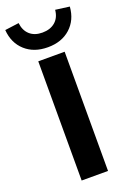

<svg xmlns="http://www.w3.org/2000/svg" viewBox="-216 -1005 732 1067"><g transform="rotate(-20 150.0 -471.0)"><path d="M72 0V-705H228V0ZM150 -760Q68 -760 16.5 -806.5Q-35 -853 -41 -931L42 -942Q47 -897 75 -872Q103 -847 149 -847Q196 -847 225 -872Q254 -897 258 -942L341 -931Q335 -853 283.5 -806.5Q232 -760 150 -760Z"/></g></svg>

Font: Mulish ExtraLight ExtraBold
Style: Regular
Weight: 800
Version: Version 3.603